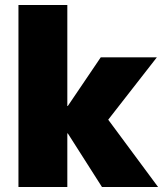

<svg xmlns="http://www.w3.org/2000/svg" viewBox="-20 -750 665 770"><path d="M54 0V-730H250V-325H252L384 -520H609L414 -270L614 0H389L252 -215H250V0Z"/></svg>

Font: M PLUS 1 Thin Black
Style: Regular
Weight: 900
Version: Version 1.001